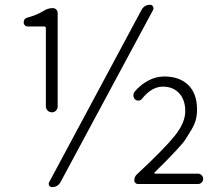

<svg xmlns="http://www.w3.org/2000/svg" viewBox="-20 -762 916 795"><path d="M169.9 -321.3V-644.5Q169.9 -652.3 163.1 -652.3H94.7Q87.9 -652.3 83 -657.2Q78.1 -662.1 78.1 -668.9Q78.1 -685.5 94.7 -689.5Q131.8 -699.2 160.2 -716.8Q178.7 -728.5 198.2 -728.5Q207 -728.5 212.9 -722.7Q218.8 -716.8 218.8 -708V-321.3Q218.8 -311.5 211.9 -304.2Q205.1 -296.9 194.8 -296.9Q184.6 -296.9 177.2 -304.2Q169.9 -311.5 169.9 -321.3ZM195.3 12.7Q187.5 12.7 183.6 5.9Q181.6 2.9 181.6 -1Q181.6 -3.9 183.6 -7.8L566.4 -721.7Q578.1 -742.2 601.6 -742.2Q609.4 -742.2 613.3 -735.4Q617.2 -728.5 614.3 -721.7L230.5 -7.8Q218.8 12.7 195.3 12.7ZM550.8 0Q544.9 0 540.5 -4.4Q536.1 -8.8 536.1 -14.6Q536.1 -30.3 546.9 -40Q660.2 -145.5 703.6 -199.7Q747.1 -253.9 747.1 -301.8Q747.1 -348.6 721.7 -376Q696.3 -403.3 654.3 -403.3Q608.4 -403.3 568.4 -353.5Q563.5 -346.7 555.2 -345.7Q546.9 -344.7 540 -349.6Q532.2 -357.4 532.2 -368.2Q532.2 -375 536.1 -380.9Q560.5 -410.2 592.8 -427.7Q625 -445.3 660.2 -445.3Q722.7 -445.3 759.3 -410.2Q795.9 -375 795.9 -307.6Q795.9 -287.1 791 -267.1Q786.1 -247.1 772 -223.6Q757.8 -200.2 748 -185.1Q738.3 -169.9 710.9 -140.6Q683.6 -111.3 670.4 -98.1Q657.2 -85 620.1 -47.9Q619.1 -46.9 619.6 -44.9Q620.1 -43 622.1 -43H799.8Q808.6 -43 814.9 -36.6Q821.3 -30.3 821.3 -21.5Q821.3 -12.7 814.9 -6.3Q808.6 0 799.8 0Z"/></svg>

Font: Gen Jyuu Gothic P Light
Style: Regular
Weight: 200
Designer: [Source Han Sans]
Ryoko NISHIZUKA  (kana & ideographs); Paul D. Hunt (Latin, Greek & Cyrillic); Wenlong ZHANG  (bopomofo
Version: Version 1.002.20150607